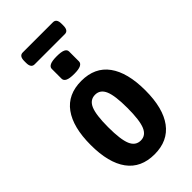

<svg xmlns="http://www.w3.org/2000/svg" viewBox="-262 -917 993 993"><g transform="rotate(-45 235.0 -420.5)"><path d="M236 7Q137 7 86.5 -62Q36 -131 36 -261Q36 -391 86.5 -460.5Q137 -530 236 -530Q335 -530 385.5 -460.5Q436 -391 436 -261Q436 -131 385 -62Q334 7 236 7ZM236 -94Q273 -94 289.5 -133Q306 -172 306 -262Q306 -352 289.5 -390.5Q273 -429 236 -429Q198 -429 181.5 -390.5Q165 -352 165 -262Q165 -172 181.5 -133Q198 -94 236 -94ZM236 -581Q202 -581 187 -588.5Q172 -596 172 -610V-682Q172 -695 187 -702.5Q202 -710 236 -710Q269 -710 284 -703Q299 -696 299 -682V-610Q299 -596 284 -588.5Q269 -581 236 -581ZM126 -761Q100 -761 100 -798V-811Q100 -848 126 -848H347Q373 -848 373 -811V-798Q373 -761 347 -761Z"/></g></svg>

Font: Asap Condensed SemiBold
Style: Regular
Weight: 600
Width: 3
Designer: Pablo Cosgaya
Foundry: Omnibus-Type
Version: Version 3.001; ttfautohint (v1.8.4.7-5d5b)